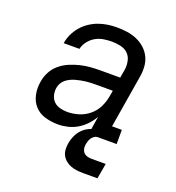

<svg xmlns="http://www.w3.org/2000/svg" viewBox="-132 -644 864 941"><g transform="rotate(20 300.0 -174.0)"><path d="M208 8Q173 8 140.5 -1.5Q108 -11 86.5 -34.5Q65 -58 58 -91.5Q51 -125 57 -159Q61 -186 74 -211Q87 -236 109 -254.5Q131 -273 157 -284Q183 -295 209.5 -301.5Q236 -308 262.5 -310Q289 -312 316 -312H417L425 -358Q428 -380 423 -402.5Q418 -425 402.5 -439.5Q387 -454 364.5 -459Q342 -464 319 -464Q298 -464 276 -460.5Q254 -457 234.5 -446Q215 -435 200.5 -416.5Q186 -398 181 -376H99Q103 -401 113.5 -423.5Q124 -446 140.5 -465.5Q157 -485 178.5 -499.5Q200 -514 223.5 -522.5Q247 -531 271 -534.5Q295 -538 319 -538Q347 -538 373.5 -534Q400 -530 424 -519.5Q448 -509 467 -491.5Q486 -474 497 -451Q508 -428 509.5 -400.5Q511 -373 506 -346L461 -74H512V0H366L381 -94Q368 -71 349 -51Q330 -31 307 -17.5Q284 -4 258.5 2Q233 8 208 8ZM230 -65Q259 -65 289 -74Q319 -83 343.5 -103.5Q368 -124 381.5 -152Q395 -180 400 -210L405 -239H316Q303 -239 290.5 -238.5Q278 -238 265 -236.5Q252 -235 239.5 -232.5Q227 -230 214 -226.5Q201 -223 188.5 -217Q176 -211 165.5 -202.5Q155 -194 148.5 -182Q142 -170 140 -157Q137 -138 142 -119Q147 -100 160 -87.5Q173 -75 192 -70Q211 -65 230 -65ZM406 190Q389 190 372.5 188Q356 186 341.5 180.5Q327 175 314.5 165Q302 155 294.5 141Q287 127 286 110.5Q285 94 288 77Q292 54 302.5 32.5Q313 11 331.5 -5Q350 -21 373 -27.5Q396 -34 418 -34L413 0Q404 0 396 5.5Q388 11 382.5 19Q377 27 374.5 35.5Q372 44 370 53Q368 65 370 76Q372 87 379 95Q386 103 397 106.5Q408 110 420 110H495L481 190Z"/></g></svg>

Font: Iosevka Curly Slab ExObl
Style: Regular
Weight: 400
Width: 7
Italic angle: -9°
Monospace: yes
Designer: Belleve Invis
Foundry: Belleve Invis
Version: Version 11.1.0; ttfautohint (v1.8.3)